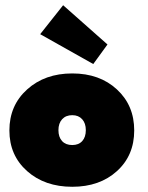

<svg xmlns="http://www.w3.org/2000/svg" viewBox="-20 -704 566 736"><path d="M337.5 -458.5 134 -573 222 -684 392 -533.5ZM257 12Q151.5 12 83.8 -48.2Q16 -108.5 16 -204Q16 -300 84 -361.2Q152 -422.5 257 -422.5Q362 -422.5 428.2 -361.2Q494.5 -300 494.5 -204Q494.5 -108 428.2 -48Q362 12 257 12ZM257 -148Q281.5 -148 295.2 -163.2Q309 -178.5 309 -205Q309 -231.5 295 -247Q281 -262.5 257 -262.5Q232.5 -262.5 218.2 -247Q204 -231.5 204 -205Q204 -178.5 218 -163.2Q232 -148 257 -148Z"/></svg>

Font: League Spartan Black
Style: Regular
Weight: 900
Foundry: The League of Moveable Type
Version: Version 2.002